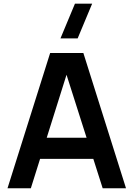

<svg xmlns="http://www.w3.org/2000/svg" viewBox="-20 -1002 710 1022"><path d="M393.3 -797.5H301.8L379 -982.5H470.5ZM20 0 247 -720H423.7L650.7 0H526.5L320.7 -646H347.3L144.2 0ZM146.7 -156.2V-268.7H524.7V-156.2Z"/></svg>

Font: Manrope
Style: Regular
Weight: 400
Designer: Mikhail Sharanda
Foundry: Mikhail Sharanda
Version: Version 4.503